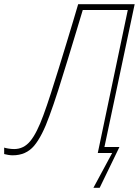

<svg xmlns="http://www.w3.org/2000/svg" viewBox="-63 -734 666 921"><path d="M385 167 475 0H406L550 -686H334Q322 -645 302.5 -581.5Q283 -518 261 -445Q239 -372 216.5 -302Q194 -232 174 -178Q139 -80 100.5 -34.5Q62 11 -2 11Q-12 11 -24 9Q-36 7 -43 5V-26Q-38 -24 -23.5 -21.5Q-9 -19 5 -19Q51 -19 82.5 -57.5Q114 -96 145 -181Q162 -227 181 -286Q200 -345 219.5 -408Q239 -471 257 -530.5Q275 -590 289.5 -638Q304 -686 312 -714H583L438 -29H510L415 167Z"/></svg>

Font: Noto Sans Disp Thin
Style: Italic
Weight: 100
Italic angle: -12°
Designer: Monotype Design Team
Foundry: Monotype Imaging Inc.
Version: Version 2.000;GOOG;noto-source:20170915:90ef993387c0